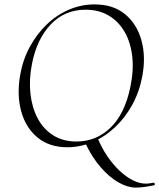

<svg xmlns="http://www.w3.org/2000/svg" viewBox="-20 -656 722 871"><path d="M595 195Q559 195 517.5 171.5Q476 148 436.5 102.5Q397 57 366 -9L423 -29Q442 16 467.5 53.5Q493 91 523 119Q553 147 583 162Q613 177 641 177Q650 177 660 175.5Q670 174 677 173Q680 172 681.5 177Q683 182 681 184Q658 189 636 192Q614 195 595 195ZM285 12Q204 12 150.5 -32Q97 -76 76.5 -150Q56 -224 71 -313Q83 -384 115 -443Q147 -502 192.5 -545.5Q238 -589 293.5 -612.5Q349 -636 409 -636Q494 -636 547.5 -591.5Q601 -547 621.5 -473.5Q642 -400 626 -313Q613 -241 580.5 -181.5Q548 -122 501.5 -78.5Q455 -35 399.5 -11.5Q344 12 285 12ZM327 -14Q416 -14 481 -76.5Q546 -139 571 -260Q587 -335 580 -399Q573 -463 545.5 -511Q518 -559 473 -585.5Q428 -612 368 -612Q274 -612 210.5 -545.5Q147 -479 125 -366Q111 -295 118 -231.5Q125 -168 151 -119Q177 -70 221.5 -42Q266 -14 327 -14Z"/></svg>

Font: Cormorant Garamond Light Light
Style: Italic
Weight: 300
Italic angle: -10°
Version: Version 4.001